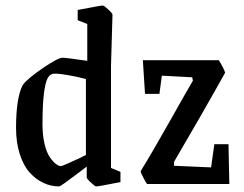

<svg xmlns="http://www.w3.org/2000/svg" viewBox="-20 -666 884 695"><path d="M193.8 8.8Q164.6 8.8 137.2 -3.9Q109.9 -16.6 87.4 -41.5Q64.9 -66.4 51.5 -108.4Q38.1 -150.4 38.1 -203.1Q38.1 -311 62 -357.9Q78.1 -380.4 133.8 -418.7Q189.5 -457 207 -457Q219.2 -457 295.9 -445.8V-579.1L261.2 -592.8V-629.9Q344.2 -646 352.1 -646Q356.4 -646 371.8 -631.8Q387.2 -617.7 387.2 -612.8L381.8 -426.8V-58.1L416 -43.9V-6.8Q336.9 8.8 328.1 8.8Q324.2 8.8 309.1 -5.1Q293.9 -19 293.9 -23.9V-63Q285.6 -56.6 256.6 -34.7Q227.5 -12.7 212.2 -2Q196.8 8.8 193.8 8.8ZM512.2 0Q507.3 -6.3 498.8 -23.2Q490.2 -40 488.8 -45.9Q527.8 -108.9 591.6 -221.9Q655.3 -335 678.2 -374L675.8 -386.2L565.9 -392.1L557.1 -326.2H504.9L497.1 -448.2H772Q790 -419.4 794.9 -402.8Q710.9 -252 609.9 -80.1V-65.9L744.1 -60.1L755.9 -144H807.1L810.1 0ZM200.2 -64.9Q204.6 -64.9 227.3 -75Q250 -85 270.5 -94.7L291 -105V-379.9Q261.7 -388.2 223.4 -394.5Q185.1 -400.9 171.9 -398.9Q159.7 -397 151.6 -381.3Q143.6 -365.7 138.7 -324.7Q133.8 -283.7 133.8 -215.8Q133.8 -176.8 141.1 -145.8Q148.4 -114.7 159.7 -98.1Q170.9 -81.5 181.4 -73.2Q191.9 -64.9 200.2 -64.9Z"/></svg>

Font: Grenze
Style: Regular
Weight: 400
Designer: Renata Polastri
Foundry: Omnibus-Type
Version: Version 1.002;PS 001.002;hotconv 1.0.88;makeotf.lib2.5.64775